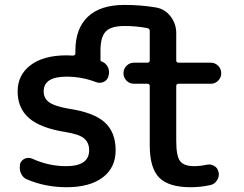

<svg xmlns="http://www.w3.org/2000/svg" viewBox="-20 -784 1005 792"><path d="M160.2 -407.2Q160.2 -377.9 183.1 -361.8Q206.1 -345.7 261.7 -335.9Q367.2 -320.3 412.1 -279.3Q457 -238.3 457 -164.1Q457 -91.8 403.3 -51.8Q349.6 -11.7 254.9 -11.7Q167 -11.7 91.8 -43.9Q74.2 -50.8 66.4 -69.3Q61.5 -80.1 61.5 -91.8Q61.5 -99.6 62.5 -107.4Q67.4 -123 83 -129.9Q90.8 -132.8 97.7 -132.8Q105.5 -132.8 114.3 -128.9Q180.7 -98.6 252.9 -98.6Q347.7 -98.6 347.7 -164.1Q347.7 -195.3 327.1 -212.9Q306.6 -230.5 250 -239.3Q146.5 -255.9 99.6 -296.9Q52.7 -337.9 52.7 -407.2Q52.7 -474.6 106 -515.1Q159.2 -555.7 254.9 -555.7Q265.6 -555.7 281.2 -554.7Q285.2 -554.7 288.1 -557.1Q291 -559.6 291 -563.5V-575.2Q291 -666 342.3 -714.8Q393.6 -763.7 493.2 -763.7Q562.5 -763.7 625 -752.9Q661.1 -746.1 684.1 -715.8Q707 -685.5 707 -647.5V-535.2Q707 -525.4 716.8 -525.4H849.6Q867.2 -525.4 879.9 -512.7Q892.6 -500 892.6 -481.9Q892.6 -463.9 879.9 -451.2Q867.2 -438.5 849.6 -438.5H716.8Q707 -438.5 707 -428.7V-203.1Q707 -139.6 723.1 -119.1Q739.3 -98.6 780.3 -98.6Q806.6 -98.6 832 -104.5Q836.9 -105.5 841.8 -105.5Q853.5 -105.5 863.3 -99.6Q877.9 -91.8 880.9 -75.2Q882.8 -70.3 882.8 -65.4Q882.8 -51.8 875 -40Q865.2 -24.4 847.7 -20.5Q807.6 -11.7 766.6 -11.7Q675.8 -11.7 636.7 -51.3Q597.7 -90.8 597.7 -184.6V-428.7Q597.7 -438.5 587.9 -438.5H533.2Q514.6 -438.5 502 -451.2Q489.3 -463.9 489.3 -481.9Q489.3 -500 502 -512.7Q514.6 -525.4 533.2 -525.4H587.9Q597.7 -525.4 597.7 -535.2V-656.2Q597.7 -666 587.9 -668Q542 -676.8 494.1 -676.8Q438.5 -676.8 416.5 -654.3Q394.5 -631.8 394.5 -575.2V-537.1Q394.5 -532.2 399.4 -530.3Q416 -524.4 424.8 -507.8Q429.7 -497.1 429.7 -485.4Q429.7 -478.5 427.7 -471.7V-470.7Q423.8 -454.1 408.2 -446.3Q399.4 -442.4 390.6 -442.4Q383.8 -442.4 376 -445.3Q317.4 -467.8 254.9 -467.8Q160.2 -467.8 160.2 -407.2Z"/></svg>

Font: Gen Jyuu GothicX Medium
Style: Regular
Weight: 500
Designer: Ryoko NISHIZUKA (kana &amp; ideographs); Paul D. Hunt (Latin, Greek &amp; Cyrillic); Wenlong ZHANG (bopomofo); Sandoll C
Version: Version 1.058.20140828